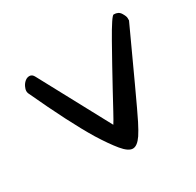

<svg xmlns="http://www.w3.org/2000/svg" viewBox="-112 -600 743 727"><g transform="rotate(-30 259.5 -236.5)"><path d="M35.2 -377.9Q33.2 -382.8 33.2 -389.2Q33.2 -395.5 38.1 -406.2Q43 -417 52.2 -424.8Q61.5 -432.6 72.8 -432.1Q84 -431.6 90.8 -418L254.9 -113.3Q262.7 -125 279.8 -156.7Q296.9 -188.5 318.8 -228.5Q340.8 -268.6 364.7 -312Q388.7 -355.5 409.2 -391.6Q456.1 -474.6 464.8 -474.6Q485.4 -474.6 494.6 -459.5Q503.9 -444.3 503.9 -436.5Q503.9 -428.7 503.9 -425.8Q449.2 -306.6 402.8 -206.1Q356.4 -105.5 341.3 -75.7Q326.2 -45.9 314.5 -28.3Q293.9 2 274.4 2Q254.9 2 229.5 -28.8Q204.1 -59.6 171.9 -111.3Q115.2 -205.1 35.2 -377.9Z"/></g></svg>

Font: Architects Daughter
Style: Regular
Weight: 400
Designer: Kimberly Geswein
Foundry: Kimberly Geswein
Version: Version 1.003 2010